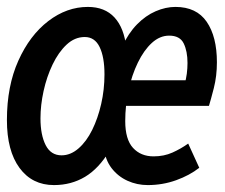

<svg xmlns="http://www.w3.org/2000/svg" viewBox="-29 -523 649 555"><path d="M127 12Q64 12 27.5 -37.5Q-9 -87 -9 -176Q-9 -274 24 -347.5Q57 -421 110.5 -462Q164 -503 225 -503Q274 -503 302 -472.5Q330 -442 336 -385L324 -388Q342 -427 367 -452.5Q392 -478 421 -490.5Q450 -503 478 -503Q539 -503 568.5 -460Q598 -417 598 -343Q598 -303 589 -268Q580 -233 575 -217H318L323 -291H518L504 -278Q509 -294 511 -310Q513 -326 513 -341Q513 -375 502 -397.5Q491 -420 460 -420Q433 -420 410 -399Q387 -378 369.5 -342Q352 -306 342.5 -262Q333 -218 333 -173Q333 -120 355.5 -95.5Q378 -71 415 -71Q445 -71 469.5 -82Q494 -93 515 -108L547 -38Q519 -16 480 -2Q441 12 398 12Q367 12 339.5 -0.5Q312 -13 293.5 -37Q275 -61 271 -97L288 -88Q257 -36 217 -12Q177 12 127 12ZM88 -181Q88 -133 103 -103.5Q118 -74 149 -74Q175 -74 198 -94Q221 -114 237.5 -147.5Q254 -181 263.5 -222.5Q273 -264 273 -308Q273 -358 259 -387Q245 -416 216 -416Q187 -416 163.5 -394Q140 -372 123 -336.5Q106 -301 97 -260Q88 -219 88 -181Z"/></svg>

Font: Source Code Pro SemiBold
Style: Italic
Weight: 600
Italic angle: -11°
Monospace: yes
Designer: Paul D. Hunt, Teo Tuominen
Foundry: Adobe Systems Incorporated
Version: Version 1.016;hotconv 1.0.116;makeotfexe 2.5.65601